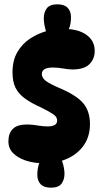

<svg xmlns="http://www.w3.org/2000/svg" viewBox="-20 -792 478 890"><path d="M216 78Q184 78 168.5 62Q153 46 153 18Q153 2 155.5 -11.5Q158 -25 162 -36Q127 -38 94.5 -49.5Q62 -61 40.5 -82.5Q19 -104 19 -137Q19 -174 39.5 -194.5Q60 -215 106 -215Q127 -215 153.5 -210.5Q180 -206 200 -206Q245 -206 245 -233Q245 -250 227.5 -262Q210 -274 172 -293Q125 -314 95.5 -335.5Q66 -357 52 -385Q38 -413 38 -456Q38 -512 60.5 -550.5Q83 -589 118.5 -612.5Q154 -636 193 -647Q183 -681 183 -707Q183 -735 197 -753.5Q211 -772 246 -772Q278 -772 293.5 -756Q309 -740 309 -712Q309 -696 306.5 -682Q304 -668 299 -657Q353 -653 386 -626.5Q419 -600 419 -556Q419 -518 394 -494Q369 -470 316 -470Q298 -470 273 -474.5Q248 -479 225 -479Q174 -479 174 -449Q174 -432 190.5 -418.5Q207 -405 253 -385Q332 -352 364.5 -315Q397 -278 397 -216Q397 -154 362 -110Q327 -66 267 -47Q273 -32 276 -15Q279 2 279 13Q279 41 265 59.5Q251 78 216 78Z"/></svg>

Font: DynaPuff Condensed Medium
Style: Regular
Weight: 500
Width: 3
Designer: Toshi Omagari, Jennifer Daniel
Foundry: Google Fonts
Version: Version 2.000; ttfautohint (v1.8.4.7-5d5b)